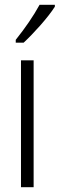

<svg xmlns="http://www.w3.org/2000/svg" viewBox="-20 -785 250 805"><path d="M210 -757V-765H146C119 -716 88 -671 46 -618V-606H79C119 -643 181 -711 210 -757ZM121 0V-532H68V0Z"/></svg>

Font: Noto Sans Gurmukhi UI ExtraCondensed Light
Style: Regular
Weight: 300
Width: 2
Designer: Jelle Bosma - Monotype Design Team
Foundry: Monotype Imaging Inc.
Version: Version 2.004